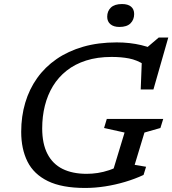

<svg xmlns="http://www.w3.org/2000/svg" viewBox="-20 -921 854 951"><path d="M409 -60Q436 -60 464 -64.2Q492 -68.5 521 -78.2Q550 -88 579 -104.5L532.5 -52L597 -264.5L495.5 -287L509 -332H788.5L774.5 -287L695.5 -264.5L647 -104.5L703.5 -95L691 -54.5Q648 -34.5 599.2 -20Q550.5 -5.5 500.5 2.2Q450.5 10 401.5 10Q287 10 217.2 -24Q147.5 -58 116.2 -120.5Q85 -183 85 -268Q85 -344.5 105 -412Q125 -479.5 164 -534.2Q203 -589 260.2 -628.5Q317.5 -668 392 -689.5Q466.5 -711 558 -711Q591.5 -711 622 -707.5Q652.5 -704 679.5 -697.5Q706.5 -691 730.5 -682L702.5 -681L766 -735H813.5L740 -478H677L683 -634L695 -600.5Q658 -624 619.2 -631.5Q580.5 -639 533 -639Q462 -639 406.5 -621.2Q351 -603.5 310 -571Q269 -538.5 242.2 -494.5Q215.5 -450.5 202.2 -397.2Q189 -344 189 -285Q189 -209 215 -158.8Q241 -108.5 290.2 -84.2Q339.5 -60 409 -60ZM571.5 -787.5Q543 -787.5 527 -801Q511 -814.5 511 -838Q511 -866 529.2 -883.5Q547.5 -901 584.5 -901Q613.5 -901 629 -888.2Q644.5 -875.5 644.5 -851.5Q644.5 -823.5 626.5 -805.5Q608.5 -787.5 571.5 -787.5Z"/></svg>

Font: Newsreader 8pt
Style: Italic
Weight: 400
Italic angle: -17°
Version: Version 1.003